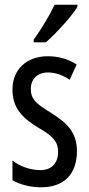

<svg xmlns="http://www.w3.org/2000/svg" viewBox="-20 -786 379 816"><path d="M309 -757V-766H212C191 -721 161 -671 123 -617V-606H175C216 -642 284 -715 309 -757ZM307 -144C307 -226 262 -265 196 -307C133 -345 111 -365 111 -408C111 -450 139 -478 184 -478C217 -478 248 -466 276 -447L306 -512C269 -535 229 -547 183 -547C94 -547 33 -491 33 -406C33 -323 78 -283 145 -242C205 -208 227 -183 227 -141C227 -92 199 -63 152 -63C108 -63 62 -80 33 -104V-20C63 -3 105 10 155 10C251 10 307 -45 307 -144Z"/></svg>

Font: Noto Sans Arabic UI XCn
Style: Regular
Weight: 400
Width: 2
Designer: Monotype Design Team, Nadine Chahine and Nizar Qandah
Foundry: Monotype Imaging Inc.
Version: Version 2.010